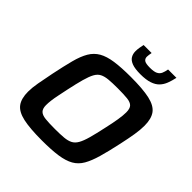

<svg xmlns="http://www.w3.org/2000/svg" viewBox="-235 -1073 1253 1253"><g transform="rotate(45 391.0 -447.0)"><path d="M347 8Q236 8 173 -6Q110 -20 84 -55Q58 -90 58 -154Q58 -190 66.5 -237.5Q75 -285 88 -349Q106 -436 122 -497Q138 -558 161 -597Q184 -636 221.5 -657.5Q259 -679 318 -687.5Q377 -696 465 -696Q576 -696 638.5 -682Q701 -668 727 -633Q753 -598 753 -533Q753 -496 745.5 -449.5Q738 -403 724 -339Q705 -251 687.5 -190Q670 -129 647.5 -90Q625 -51 588 -30Q551 -9 493 -0.5Q435 8 347 8ZM354 -105Q404 -105 436.5 -108Q469 -111 490.5 -122Q512 -133 526.5 -158.5Q541 -184 553.5 -229Q566 -274 581 -344Q594 -401 600.5 -442Q607 -483 607 -511Q607 -546 592.5 -561Q578 -576 545 -579.5Q512 -583 457 -583Q407 -583 374 -580Q341 -577 319.5 -566Q298 -555 284 -529.5Q270 -504 257.5 -459Q245 -414 230 -344Q222 -305 215.5 -274Q209 -243 206 -218.5Q203 -194 203 -175Q203 -142 218 -127Q233 -112 266 -108.5Q299 -105 354 -105ZM496 -752Q446 -752 418 -762.5Q390 -773 378.5 -792Q367 -811 367 -836Q367 -852 369.5 -867.5Q372 -883 376 -902H450Q448 -890 446.5 -880.5Q445 -871 445 -863Q445 -845 458 -835.5Q471 -826 510 -826Q547 -826 565 -835Q583 -844 590.5 -861Q598 -878 602 -902H679Q672 -869 661.5 -841.5Q651 -814 632 -794Q613 -774 580 -763Q547 -752 496 -752Z"/></g></svg>

Font: Saira SemiExpanded SemiBold
Style: Italic
Weight: 600
Width: 6
Italic angle: -12°
Designer: Hector Gatti with collaboration of the Omnibus-Type team
Foundry: Omnibus-Type
Version: Version 1.101